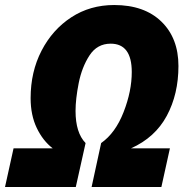

<svg xmlns="http://www.w3.org/2000/svg" viewBox="-63 -745 739 765"><path d="M239 0 278 -175Q238 -216 238 -303Q238 -350 250.5 -413.5Q263 -477 293.5 -524Q324 -571 378 -571Q462 -571 462 -458Q462 -382 429.5 -298.5Q397 -215 340 -175L302 0H580L614 -154H459Q555 -197 601.5 -283.5Q648 -370 648 -482Q648 -593 580 -659Q512 -725 392 -725Q296 -725 221 -676Q146 -627 102.5 -543Q59 -459 59 -354Q59 -286 83.5 -235Q108 -184 147 -154H-9L-43 0Z"/></svg>

Font: Noto Sans Display SemiCondensed Black
Style: Italic
Weight: 900
Width: 4
Designer: Monotype Design team
Foundry: Monotype Imaging Inc.
Version: 1.000